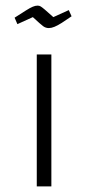

<svg xmlns="http://www.w3.org/2000/svg" viewBox="-20 -664 313 684"><path d="M111 0V-470H163V0ZM154 -564Q143 -564 134 -570.5Q125 -577 97 -603L42 -578L32 -601Q57 -617 72 -626.5Q87 -636 96.5 -640Q106 -644 114 -644Q120 -644 125 -641Q130 -638 140 -629.5Q150 -621 170 -603L225 -628L235 -606Q215 -592 200 -582.5Q185 -573 174 -568.5Q163 -564 154 -564Z"/></svg>

Font: Changa ExtraLight
Style: Regular
Weight: 250
Designer: Eduardo Rodriguez Tunni
Foundry: Eduardo Rodriguez Tunni
Version: Version 3.002; ttfautohint (v1.8.2)